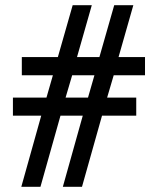

<svg xmlns="http://www.w3.org/2000/svg" viewBox="-20 -720 604 740"><path d="M538.9 -500V-429.8H418.2L392.9 -343.9H505.1V-274.2H373.2L296 0H222.2L299 -274.2H213.1L135.9 0H62.1L138.9 -274.2H29.8V-343.9H159.1L183.8 -429.8H64.1V-500H203L260.1 -700H333.8L276.8 -500H363.1L420.2 -700H493.9L436.9 -500ZM232.8 -343.9H319.2L343.9 -429.8H258.1Z"/></svg>

Font: Myanmar KatKuu
Style: Regular
Weight: 400
Designer: Khon Soe Zaw Thu
Foundry: MPUA
Version: Version 1.00 September 13, 2016, initial release